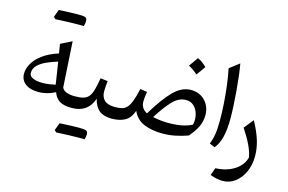

<svg xmlns="http://www.w3.org/2000/svg" viewBox="-125 -1099 2508 1671"><g transform="rotate(15 1129.0 -264.0)"><path d="M317.9 -429.7 304.7 -512.7 405.3 -563 430.2 -152.8Q441.4 -127.4 472.2 -116.2Q502.9 -105 546.4 -105H546.9V0H546.4Q474.1 0 436.5 -23.4Q398.9 -46.9 380.9 -97.2Q305.2 -58.6 231 -58.6Q155.3 -58.6 112.3 -91.8Q69.3 -125 69.3 -181.2Q69.3 -227.1 95.5 -273.4Q121.6 -319.8 176.3 -360.6Q231 -401.4 317.9 -429.7ZM329.6 -358.9Q274.4 -342.8 227.8 -321.3Q181.2 -299.8 153.1 -271.2Q125 -242.7 125 -204.6Q125 -182.1 142.1 -168.9Q159.2 -155.8 186.3 -150.1Q213.4 -144.5 243.7 -144.5Q276.9 -144.5 307.6 -149.4Q338.4 -154.3 360.4 -159.2Q353.5 -207 346.4 -252Q339.4 -296.9 329.6 -358.9ZM413.1 -716.3Q344.7 -716.3 210.9 -709.5L192.9 -726.1Q199.7 -744.1 205.8 -761Q211.9 -777.8 218.3 -794.4Q335.9 -800.8 391.4 -800.8Q446.8 -800.8 459.7 -792.5Q472.7 -784.2 472.7 -762.2Q472.7 -740.2 464.8 -715.8Z M674.8 233.9Q606.4 233.9 472.7 240.7L454.6 224.1Q461.4 206.1 467.5 189.2Q473.6 172.4 480 155.8Q597.7 149.4 653.1 149.4Q708.5 149.4 721.4 157.7Q734.4 166 734.4 188Q734.4 210 726.6 234.4ZM546.9 0Q530.3 0 530.3 -33.2V-71.8Q530.3 -105 546.9 -105Q593.8 -105 623.5 -113.5Q653.3 -122.1 671.6 -144.5Q689.9 -167 701.4 -208.3Q712.9 -249.5 723.6 -314.5L789.1 -306.6Q786.1 -279.3 784.4 -255.4Q782.7 -231.4 782.7 -212.4Q782.7 -162.6 812.5 -133.8Q842.3 -105 905.8 -105H906.2V0H905.8Q834 0 793.9 -32.5Q753.9 -64.9 736.8 -133.3Q691.4 0 546.9 0Z M1512.2 -420.4Q1563 -420.4 1602.8 -397.2Q1642.6 -374 1665.3 -333Q1688 -292 1688 -239.3Q1688 -185.1 1665.3 -136.5Q1642.6 -87.9 1593.8 -32.2Q1537.1 -11.7 1480.7 -0.5Q1424.3 10.7 1364.3 10.7Q1269.5 10.7 1198.5 -19.3Q1127.4 -49.3 1096.7 -121.6Q1072.8 -51.8 1024.4 -25.9Q976.1 0 906.2 0Q889.6 0 889.6 -33.2V-71.8Q889.6 -105 906.2 -105Q940.9 -105 966.6 -110.4Q992.2 -115.7 1012.2 -135.5Q1032.2 -155.3 1048.8 -197.5Q1065.4 -239.7 1082 -314L1144.5 -304.7Q1135.3 -251 1135.3 -217.8Q1135.3 -183.1 1150.6 -160.2Q1166 -137.2 1192.4 -124Q1278.3 -267.1 1352.5 -343.8Q1426.8 -420.4 1512.2 -420.4ZM1493.7 -324.7Q1427.2 -324.7 1372.6 -267.6Q1317.9 -210.4 1252.4 -106.9Q1283.2 -100.1 1319.3 -95.7Q1355.5 -91.3 1388.7 -91.3Q1460.4 -91.3 1511.5 -101.3Q1562.5 -111.3 1605 -132.8Q1615.7 -181.6 1604.2 -225.6Q1592.8 -269.5 1564.2 -297.1Q1535.6 -324.7 1493.7 -324.7ZM1496.6 -703.1Q1534.7 -688.5 1579.1 -644.5Q1564.9 -624 1550.5 -603.8Q1536.1 -583.5 1520.5 -562.5Q1483.4 -595.7 1438.5 -620.1Q1453.6 -641.6 1467.8 -661.6Q1481.9 -681.6 1496.6 -703.1Z M1864.7 -754.4Q1873 -710.4 1880.6 -647.2Q1888.2 -584 1894 -514.2Q1899.9 -444.3 1903.1 -378.7Q1906.2 -313 1906.2 -264.6Q1906.2 -170.4 1889.4 -101.3Q1872.6 -32.2 1836.4 8.3L1788.6 -12.2Q1806.2 -54.7 1814 -104Q1821.8 -153.3 1821.8 -231.4Q1821.8 -300.8 1816.7 -379.4Q1811.5 -458 1801.8 -537.1Q1792 -616.2 1777.3 -687Z M2197.8 -6.3Q2197.8 72.3 2168.9 135.7Q2140.1 199.2 2090.8 236.3Q2041.5 273.4 1980.5 273.4Q1954.6 273.4 1926.8 268.1Q1898.9 262.7 1866.7 250.5L1890.6 183.1Q1990.7 179.2 2060.8 134Q2130.9 88.9 2149.4 16.6Q2138.7 -37.1 2111.8 -93.3Q2085 -149.4 2037.1 -221.7L2106.4 -307.6Q2155.3 -217.3 2176.5 -146.7Q2197.8 -76.2 2197.8 -6.3Z"/></g></svg>

Font: Pinar Medium
Style: Regular
Weight: 500
Designer: Amin Abedi
Version: Version 3.000